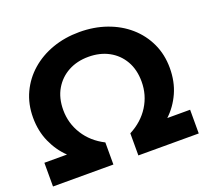

<svg xmlns="http://www.w3.org/2000/svg" viewBox="-122 -858 1074 1004"><g transform="rotate(-20 414.5 -356.0)"><path d="M9 0V-132H135Q89 -176 61.5 -237.5Q34 -299 34 -374Q34 -449 63 -511Q92 -573 143.5 -618Q195 -663 264 -687.5Q333 -712 414 -712Q495 -712 564.5 -687.5Q634 -663 685.5 -618Q737 -573 766 -511Q795 -449 795 -374Q795 -298 767.5 -237Q740 -176 693 -132H820V0H484V-123Q555 -160 593.5 -221.5Q632 -283 632 -357Q632 -424 604 -472.5Q576 -521 527 -547.5Q478 -574 414 -574Q351 -574 302 -547.5Q253 -521 224.5 -472.5Q196 -424 196 -357Q196 -283 235 -221Q274 -159 345 -123V0Z"/></g></svg>

Font: Montserrat
Style: Bold
Weight: 700
Designer: Julieta Ulanovsky
Foundry: Julieta Ulanovsky
Version: Version 9.000; ttfautohint (v1.8.4.7-5d5b)